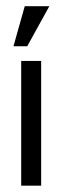

<svg xmlns="http://www.w3.org/2000/svg" viewBox="-20 -586 196 606"><path d="M109.9 -393.6V0H46.9V-393.6ZM135.7 -566.4 65.9 -439.9H22.5L58.1 -566.4Z"/></svg>

Font: Fibel Vienna LRS
Style: Regular
Weight: 400
Designer: Peter Wiegel
Foundry: Peter Wioegel
Version: Version 000.000